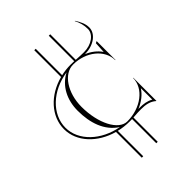

<svg xmlns="http://www.w3.org/2000/svg" viewBox="-252 -867 1124 1124"><g transform="rotate(-45 310.0 -305.0)"><path d="M442.1 -536C420.5 -536.1 403.9 -537 387.5 -538C383.7 -538.3 379.9 -538.5 376 -538.7V-750H364V-539.3C355.1 -539.7 345.7 -540 335 -540C307.6 -540 281.1 -537 256 -531.3V-750H244V-528.3C125.6 -497.1 40 -406.6 40 -300C40 -195.4 125.2 -106.3 244 -73.5V140H256V-70.4C284.2 -63.6 314 -60 345 -60C352.1 -60 358.3 -60.1 364 -60.3V140H376V-60.9C381.8 -61.2 387.2 -61.6 392.7 -62C406.5 -63 420.5 -64 442.1 -64C478.9 -64 511.7 -58.1 538 -35H540L540 -226.1H538C538 -139.9 447.1 -70 335 -70C263.2 -70 205 -182 205 -320C205 -435.9 267.7 -530 345 -530C451.5 -530 538 -460.1 538 -373.9H540L540 -529.8L528 -524.1C527.3 -511.3 524.2 -455.6 524.2 -455.6C503.8 -485.7 473.8 -508.8 437.5 -524L441.6 -524.1C510.4 -524.8 566.1 -565.7 566.1 -616.2C566.1 -648.6 552.3 -675.1 534.1 -703.5L532.1 -702.5C546.8 -674.5 554.1 -647.8 554.1 -616.2C554.1 -571.9 503.9 -536 442.1 -536ZM431.9 -76C473.2 -92.4 507.4 -119.4 528 -151.8L528 -57C501.5 -72.4 472.7 -76 442.1 -76C438.5 -76 435.1 -76 431.9 -76ZM285.5 -524.5C211.1 -485.4 173 -408.3 173 -320C173 -218.6 202.5 -127.2 280.4 -77.6C150.4 -100.6 52 -192.3 52 -300C52 -411.3 152.7 -505.4 285.5 -524.5Z"/></g></svg>

Font: SortefaxS01
Style: Medium
Weight: 500
Designer: gluk
Foundry: gluk
Version: Version 0.261